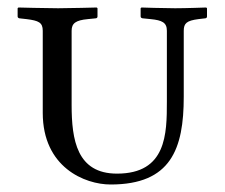

<svg xmlns="http://www.w3.org/2000/svg" viewBox="-20 -482 599 512"><path d="M275 10C436 10 470 -85 470 -224V-400C470 -420 478 -427 509 -431L526 -433C530 -433 532 -435 532 -438V-460L530 -462C530 -462 475 -460 447 -460C417 -460 357 -462 357 -462L355 -460V-438C355 -435 358 -433 362 -433L382 -431C412 -428 425 -422 425 -400V-211C425 -125 424 -19 292 -19C185 -19 171 -109 171 -202V-400C171 -420 182 -428 214 -431L234 -433C238 -433 240 -435 240 -438V-460L238 -462C238 -462 163 -460 135 -460C104 -460 29 -462 29 -462L27 -460V-438C27 -435 30 -433 33 -433L51 -431C83 -427 94 -422 94 -400V-181C94 -36 206 10 275 10Z"/></svg>

Font: Linux Libertine O C
Style: Regular
Weight: 400
Designer: Philipp H. Poll
Foundry: Philipp H. Poll
Version: Version 4.0.3